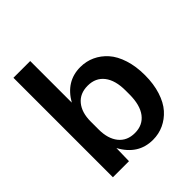

<svg xmlns="http://www.w3.org/2000/svg" viewBox="-199 -835 969 969"><g transform="rotate(-45 285.5 -350.0)"><path d="M333 9.8Q228 9.8 172.9 -91.8L170.9 0H56.2V-710H175.8V-413.1Q231 -509.8 333 -509.8Q374.5 -509.8 410.6 -493.2Q446.8 -476.6 474.9 -445.1Q502.9 -413.6 519 -363.3Q535.2 -313 535.2 -250Q535.2 -187 519 -136.7Q502.9 -86.4 474.9 -54.9Q446.8 -23.4 410.6 -6.8Q374.5 9.8 333 9.8ZM175.8 -221.2Q175.8 -155.8 206.5 -117.4Q237.3 -79.1 293 -79.1Q349.1 -79.1 380.1 -119.9Q411.1 -160.6 411.1 -236.8V-264.2Q411.1 -337.4 380.1 -377.2Q349.1 -417 293 -417Q237.3 -417 206.5 -379.6Q175.8 -342.3 175.8 -278.8Z"/></g></svg>

Font: TASA Orbiter Deck SemiBold
Style: Regular
Weight: 600
Designer: Weizhong Zhang
Version: Version 1.000;Glyphs 3.1.2 (3151)